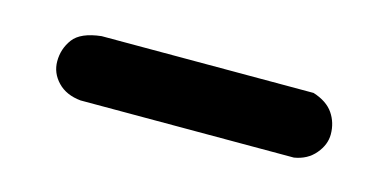

<svg xmlns="http://www.w3.org/2000/svg" viewBox="-28 -64 497 247"><g transform="rotate(15 220.5 59.5)"><path d="M82 102.5Q62.5 100.6 51.3 88.9Q40 77.1 40 61.5Q40 44.9 49.8 31.7Q59.6 18.6 86.9 15.6H369.1Q387.7 21.5 396 33.7Q404.3 45.9 404.3 61.5Q404.3 75.2 394 87.4Q383.8 99.6 366.2 102.5Z"/></g></svg>

Font: Single Day
Style: Regular
Weight: 400
Designer: DXKorea
Foundry: DXKorea
Version: Version 1.00